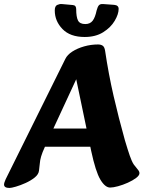

<svg xmlns="http://www.w3.org/2000/svg" viewBox="-35 -916 729 950"><path d="M12 14Q-15 14 -15 -3Q-15 -11 -7 -29L288 -624Q298 -645 323 -661Q348 -677 381.5 -686.5Q415 -696 450 -696Q464 -696 473 -690Q482 -684 485 -665Q502 -550 527 -441.5Q552 -333 583 -222Q597 -175 607 -146Q617 -117 627 -102Q638 -87 646.5 -77.5Q655 -68 655 -59Q655 -48 638.5 -35.5Q622 -23 597.5 -12Q573 -1 549 5.5Q525 12 510 12Q485 12 461.5 -27.5Q438 -67 416 -170L329 -587L377 -599L187 -189Q174 -161 168.5 -142Q163 -123 162 -107.5Q161 -92 158 -72Q156 -53 136.5 -37.5Q117 -22 91.5 -10.5Q66 1 43.5 7.5Q21 14 12 14ZM144 -190V-280H516V-190ZM384 -733Q312 -733 274 -772.5Q236 -812 236 -864Q236 -886 248 -891.5Q260 -897 271 -896L326 -891Q335 -890 338.5 -884.5Q342 -879 342 -871Q342 -832 351 -814.5Q360 -797 387 -797Q411 -797 423.5 -813.5Q436 -830 443 -864Q448 -883 454.5 -890Q461 -897 475 -896L530 -892Q541 -891 546.5 -886Q552 -881 552 -872Q552 -846 532.5 -813Q513 -780 475.5 -756.5Q438 -733 384 -733Z"/></svg>

Font: Alkatra
Style: Bold
Weight: 700
Designer: Suman Bhandary
Version: Version 1.100;gftools[0.9.22]